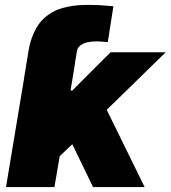

<svg xmlns="http://www.w3.org/2000/svg" viewBox="-20 -757 691 777"><path d="M356.5 0 272.7 -173.3 221.6 -125 200.3 0H4.3L78.5 -446H78.1L95.2 -549.7Q101.2 -585.6 112.9 -614.2Q124.6 -642.8 139.2 -662.1Q153.8 -681.5 173.7 -695.7Q193.5 -709.9 212.5 -717.7Q231.5 -725.5 255.9 -730.1Q280.2 -734.7 299.7 -736Q319.2 -737.2 343.8 -737.2Q362.2 -737.2 380.1 -736.2Q398.1 -735.1 416.4 -733.5Q434.7 -731.9 438.9 -731.5L416.2 -586.6Q385.7 -589.5 372.2 -589.5Q298.7 -589.5 291.2 -549.7L283.7 -504.3H284.1L265.6 -390.6H272.7L427.6 -545.5H650.6L411.9 -312.5L565.3 0Z"/></svg>

Font: Karasuma Gothic
Style: Italic
Weight: 900
Italic angle: -9.39999°
Designer: Rasmus Andersson / Ryoko Nishizuka
Foundry: Genbu
Version: Version 1.00